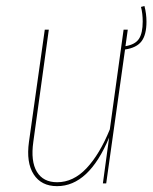

<svg xmlns="http://www.w3.org/2000/svg" viewBox="-20 -618 514 647"><path d="M473.6 -544.9Q473.6 -501 457 -479Q440.4 -457 401.4 -451.2L337.9 0H326.7L347.7 -154.3Q279.3 9.3 172.4 9.3Q119.1 9.3 93.5 -30.5Q67.9 -70.3 77.6 -140.1L130.9 -518.1H144.5L92.3 -140.1Q83 -74.7 104.2 -39.3Q125.5 -3.9 172.4 -3.9Q227.1 -3.9 271.5 -51Q315.9 -98.1 350.1 -182.1L396.5 -518.1H410.6L402.8 -462.4Q435.5 -467.8 448.2 -487.1Q460.9 -506.3 460.9 -545.4Q460.9 -572.3 455.1 -594.7L466.8 -597.7Q473.6 -571.3 473.6 -544.9Z"/></svg>

Font: Fira Sans Compressed Hair
Style: Italic
Weight: 100
Width: 3
Italic angle: -8°
Designer: Carrois Corporate & Edenspiekermann AG
Foundry: Carrois Corporate GbR & Edenspiekermann AG
Version: Version 4.203;PS 004.203;hotconv 1.0.88;makeotf.lib2.5.64775